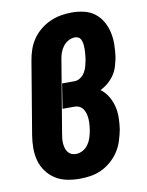

<svg xmlns="http://www.w3.org/2000/svg" viewBox="-85 -804 669 873"><g transform="rotate(-10 250.0 -367.5)"><path d="M212 8Q182 8 153 2Q124 -4 100.5 -19Q77 -34 60 -57Q43 -80 35.5 -107.5Q28 -135 28 -165Q28 -195 33 -225L89 -560Q93 -585 101.5 -609.5Q110 -634 125 -656Q140 -678 161.5 -695.5Q183 -713 207 -723.5Q231 -734 256 -738.5Q281 -743 307 -743Q336 -743 363.5 -736.5Q391 -730 412.5 -713.5Q434 -697 447.5 -673Q461 -649 467 -622Q473 -595 472.5 -565.5Q472 -536 468 -508Q464 -488 458 -467.5Q452 -447 440 -429Q428 -411 411 -396.5Q394 -382 375 -373Q395 -358 408.5 -336Q422 -314 428.5 -288.5Q435 -263 434.5 -235.5Q434 -208 430 -181Q425 -156 417 -130.5Q409 -105 394.5 -82.5Q380 -60 359 -41.5Q338 -23 313.5 -11.5Q289 0 263 4Q237 8 212 8ZM214 -106Q231 -106 246.5 -114.5Q262 -123 272 -137.5Q282 -152 287 -168Q292 -184 295 -200Q297 -213 298 -225.5Q299 -238 298.5 -250.5Q298 -263 295 -275Q292 -287 286 -297Q280 -307 269.5 -313Q259 -319 246 -319H190L208 -433H265Q280 -433 293 -442Q306 -451 314 -464.5Q322 -478 325.5 -492.5Q329 -507 332 -521Q333 -529 334 -537.5Q335 -546 335.5 -554Q336 -562 336 -570Q336 -578 335.5 -586Q335 -594 333 -601.5Q331 -609 327.5 -615.5Q324 -622 317 -625.5Q310 -629 302 -629Q286 -629 271.5 -621Q257 -613 247 -600Q237 -587 231.5 -571.5Q226 -556 224 -541L168 -206Q166 -195 165 -184Q164 -173 165 -162Q166 -151 169 -141Q172 -131 178 -123Q184 -115 193.5 -110.5Q203 -106 214 -106Z"/></g></svg>

Font: Iosevka Curly Slab HvObl
Style: Regular
Weight: 900
Italic angle: -9°
Monospace: yes
Designer: Belleve Invis
Foundry: Belleve Invis
Version: Version 11.1.0; ttfautohint (v1.8.3)